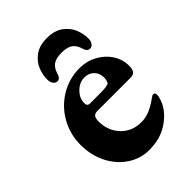

<svg xmlns="http://www.w3.org/2000/svg" viewBox="-191 -707 805 805"><g transform="rotate(-45 211.5 -304.0)"><path d="M21 -205Q21 -268 51 -321Q81 -374 132.5 -405Q184 -436 245 -436Q287 -436 322.5 -417Q358 -398 379 -366Q400 -334 400 -295Q400 -275 392.5 -265.5Q385 -256 369 -256H171Q157 -256 150.5 -248Q144 -240 144 -221Q144 -166 179 -129Q214 -92 269 -92Q296 -92 320 -102.5Q344 -113 372 -133Q381 -140 386 -140Q397 -140 397 -127Q397 -118 391 -100Q376 -55 327.5 -20.5Q279 14 211 14Q158 14 114.5 -15Q71 -44 46 -94Q21 -144 21 -205ZM224 -300Q248 -300 259.5 -301Q271 -302 280 -305Q284 -306 287.5 -315Q291 -324 291 -335Q291 -361 274.5 -377.5Q258 -394 232 -394Q202 -394 178 -369Q154 -344 156 -315Q156 -308 160 -304Q164 -300 171 -300ZM116 -498Q116 -525 127 -553Q138 -581 165.5 -601.5Q193 -622 238 -622Q283 -622 310.5 -601.5Q338 -581 349 -553Q360 -525 360 -498Q360 -481 352.5 -471.5Q345 -462 335 -462Q319 -462 313 -483Q305 -511 288 -523Q271 -535 238 -535Q205 -535 188 -523Q171 -511 163 -483Q157 -462 141 -462Q131 -462 123.5 -471.5Q116 -481 116 -498Z"/></g></svg>

Font: EB Garamond ExtraBold
Style: Regular
Weight: 800
Designer: Georg Duffner and Octavio Pardo
Foundry: Georg Duffner
Version: Version 1.000